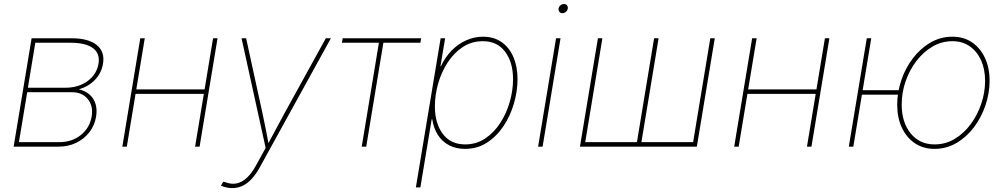

<svg xmlns="http://www.w3.org/2000/svg" viewBox="-20 -734 5028 961"><path d="M48.3 0 138.2 -542.5H337.4Q422.4 -542.5 463.9 -509Q505.4 -475.6 495.6 -415Q487.8 -368.2 455.1 -334.2Q422.4 -300.3 374.5 -287.1Q407.2 -279.3 428.5 -260.5Q449.7 -241.7 458.3 -213.6Q466.8 -185.5 460.9 -149.9Q453.6 -106 427.2 -72Q400.9 -38.1 361.1 -19Q321.3 0 273.4 0ZM74.7 -22.5H276.9Q339.8 -22.5 384.5 -58.1Q429.2 -93.8 439 -151.9Q447.3 -204.1 419.2 -238.3Q391.1 -272.5 339.8 -272.5H116.2ZM119.6 -294.9H307.1Q372.6 -294.9 418.2 -328.1Q463.9 -361.3 473.1 -415.5Q481.4 -466.3 445.1 -493.2Q408.7 -520 334 -520H156.7Z M1015.1 -286.6 1011.2 -264.2H650.9L654.8 -286.6ZM704.6 -542.5 614.7 0H592.3L682.1 -542.5ZM1068.8 -542.5 979 0H956.5L1046.4 -542.5Z M1085.9 195.3 1097.2 175.8 1106 177.2Q1136.7 189.5 1163.8 184.1Q1190.9 178.7 1215.3 156.2Q1239.7 133.8 1260.7 95.2L1309.6 6.3L1189 -542.5H1211.9L1294.4 -164.1Q1303.2 -125 1310.5 -86.2Q1317.9 -47.4 1325.2 -8.8H1318.8Q1339.8 -47.4 1360.4 -86.2Q1380.9 -125 1402.3 -164.1L1610.8 -542.5H1636.2L1280.3 103.5Q1261.2 138.2 1239.7 161.4Q1218.3 184.6 1194.1 196Q1169.9 207.5 1142.6 207.5Q1128.9 207.5 1114.7 204.6Q1100.6 201.7 1085.9 195.3Z M1790.5 0 1876.5 -520H1691.4L1695.3 -542.5H2087.9L2084 -520H1898.9L1813 0Z M2061.5 204.1 2185.5 -542.5H2208L2184.6 -402.8H2187Q2208 -447.8 2240.5 -481Q2272.9 -514.2 2313.5 -532.2Q2354 -550.3 2397.5 -550.3Q2452.1 -550.3 2490.7 -523.2Q2529.3 -496.1 2549.8 -448.2Q2570.3 -400.4 2570.3 -337.9Q2570.3 -277.3 2552.2 -215.6Q2534.2 -153.8 2500 -102.5Q2465.8 -51.3 2417.2 -20Q2368.7 11.2 2307.6 11.2Q2262.7 11.2 2228 -6.8Q2193.4 -24.9 2171.9 -58.3Q2150.4 -91.8 2143.6 -136.7H2140.6L2084 204.1ZM2308.1 -11.2Q2363.8 -11.2 2408 -40.5Q2452.1 -69.8 2483.4 -117.7Q2514.6 -165.5 2531.2 -223.1Q2547.9 -280.8 2547.9 -337.4Q2547.9 -422.4 2508.3 -475.1Q2468.8 -527.8 2397 -527.8Q2340.8 -527.8 2296.6 -498.8Q2252.4 -469.7 2220.9 -421.6Q2189.5 -373.5 2173.1 -315.9Q2156.7 -258.3 2156.7 -201.7Q2156.7 -117.2 2196 -64.2Q2235.4 -11.2 2308.1 -11.2Z M2673.3 0 2763.2 -542.5H2785.6L2695.8 0ZM2794.9 -668Q2785.6 -668 2780 -674.8Q2774.4 -681.6 2775.9 -691.4Q2777.3 -700.7 2785.2 -707.3Q2793 -713.9 2802.7 -713.9Q2812.5 -713.9 2817.9 -707.3Q2823.2 -700.7 2821.8 -691.4Q2820.3 -681.6 2812.3 -674.8Q2804.2 -668 2794.9 -668Z M2972.7 -542.5H2995.1L2909.2 -22.5H3168L3253.9 -542.5H3276.4L3190.4 -22.5H3449.2L3535.2 -542.5H3557.6L3467.8 0H2882.8Z M4077.6 -286.6 4073.7 -264.2H3713.4L3717.3 -286.6ZM3767.1 -542.5 3677.2 0H3654.8L3744.6 -542.5ZM4131.3 -542.5 4041.5 0H4019L4108.9 -542.5Z M4228.5 0 4318.4 -542.5H4340.8L4251 0ZM4286.6 -260.3 4290 -282.7H4490.2L4486.8 -260.3ZM4657.2 11.2Q4601.1 11.2 4559.1 -17.1Q4517.1 -45.4 4493.9 -95.2Q4470.7 -145 4470.7 -210Q4470.7 -272 4491.2 -332.5Q4511.7 -393.1 4549.1 -442.1Q4586.4 -491.2 4637 -520.8Q4687.5 -550.3 4747.6 -550.3Q4803.7 -550.3 4845.2 -522Q4886.7 -493.7 4909.9 -444.1Q4933.1 -394.5 4933.1 -329.6Q4933.1 -268.1 4912.6 -207.3Q4892.1 -146.5 4855 -97.2Q4817.9 -47.9 4767.3 -18.3Q4716.8 11.2 4657.2 11.2ZM4657.7 -11.2Q4712.9 -11.2 4759 -39.1Q4805.2 -66.9 4839.1 -113.3Q4873 -159.7 4891.8 -215.8Q4910.6 -272 4910.6 -329.1Q4910.6 -387.7 4890.4 -432.4Q4870.1 -477.1 4833.5 -502.4Q4796.9 -527.8 4747.1 -527.8Q4693.8 -527.8 4647.9 -501.2Q4602.1 -474.6 4567.1 -429Q4532.2 -383.3 4512.7 -326.9Q4493.2 -270.5 4493.2 -210.4Q4493.2 -122.1 4537.8 -66.7Q4582.5 -11.2 4657.7 -11.2Z"/></svg>

Font: Inter 16pt Thin
Style: Italic
Weight: 250
Italic angle: -9.3988°
Version: Version 4.001;git-66647c0bb